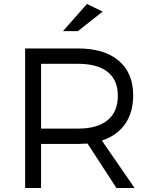

<svg xmlns="http://www.w3.org/2000/svg" viewBox="-20 -943 763 963"><path d="M106 0V-700H372Q503 -700 575.5 -638.5Q648 -577 648 -465Q648 -379 607.5 -321Q567 -263 491 -238L655 0H564L419 -223Q389 -221 372 -221H186V0ZM186 -298H372Q468 -298 519.5 -340Q571 -382 571 -463Q571 -542 519.5 -582.5Q468 -623 372 -623H186ZM296 -787 416 -923 495 -885 371 -787Z"/></svg>

Font: Trueno
Style: Lt
Weight: 300
Designer: Julieta Ulanovsky
Foundry: Julieta Ulanovsky
Version: Version 3.001b